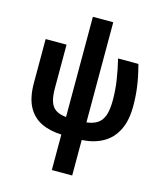

<svg xmlns="http://www.w3.org/2000/svg" viewBox="-141 -864 1034 1209"><g transform="rotate(15 376.0 -259.5)"><path d="M445.3 -758.8V-106Q489.3 -111.3 516.6 -129.6Q543.9 -147.9 556.9 -185.1Q569.8 -222.2 569.8 -283.7Q569.8 -348.1 560.1 -412.8Q550.3 -477.5 533.7 -546.4H666Q686 -472.2 694.8 -409.2Q703.6 -346.2 703.6 -281.7Q703.6 -185.5 671.4 -122.6Q639.2 -59.6 581.1 -27.6Q522.9 4.4 445.3 8.8V240.2H312.5V8.8Q235.4 5.9 179 -22Q122.6 -49.8 92 -108.2Q61.5 -166.5 61.5 -261.2V-546.4H197.8V-262.7Q197.8 -209.5 208.7 -176.3Q219.7 -143.1 244.9 -126.2Q270 -109.4 312.5 -105.5V-758.8Z"/></g></svg>

Font: Open Sans SemiCondensed
Style: Bold
Weight: 700
Width: 4
Designer: Monotype Design Team
Foundry: Monotype Imaging Inc.
Version: Version 3.003